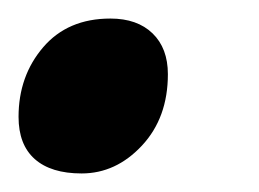

<svg xmlns="http://www.w3.org/2000/svg" viewBox="-20 -176 279 207"><path d="M0 -50Q0 -94 26.5 -125Q53 -156 99 -156Q128 -156 144.5 -140Q161 -124 161 -96Q161 -49 133 -19Q105 11 68 11Q35 11 17.5 -4.5Q0 -20 0 -50Z"/></svg>

Font: Noto Sans Display Ex Bold Cond
Style: Italic
Weight: 800
Width: 3
Italic angle: -12°
Designer: Monotype Design team
Foundry: Monotype Imaging Inc.
Version: Version 1.000